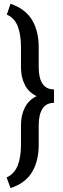

<svg xmlns="http://www.w3.org/2000/svg" viewBox="-20 -800 330 1005"><path d="M14.6 128.9Q54.7 110.4 72.3 67.4Q89.8 23.4 89.8 -42Q89.8 -76.2 89.8 -144.5Q89.8 -198.2 110.4 -237.3Q129.9 -276.4 171.9 -296.9Q129.9 -316.4 110.4 -355.5Q89.8 -394.5 89.8 -448.2Q89.8 -482.4 89.8 -552.7Q89.8 -617.2 73.2 -662.1Q55.7 -706.1 15.6 -723.6Q21.5 -742.2 35.2 -780.3Q114.3 -752.9 148.4 -694.3Q182.6 -636.7 182.6 -552.7Q182.6 -517.6 182.6 -448.2Q182.6 -392.6 202.1 -362.3Q221.7 -332 262.7 -332Q262.7 -308.6 262.7 -261.7Q221.7 -261.7 202.1 -230.5Q182.6 -199.2 182.6 -144.5Q182.6 -110.4 182.6 -42Q182.6 42 148.4 99.6Q114.3 158.2 35.2 184.6Q28.3 166 14.6 128.9Z"/></svg>

Font: Noto Sans Hebrew DECATHLON 
Style: Regular
Weight: 400
Designer: Monotype Design team
Version: Version 1.03 uh